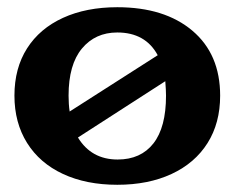

<svg xmlns="http://www.w3.org/2000/svg" viewBox="-20 -502 650 532"><path d="M20 -237Q20 -313 55 -368Q90 -423 154.5 -452.5Q219 -482 305 -482Q436 -482 513 -417Q590 -352 590 -237Q590 -161 555 -105.5Q520 -50 455.5 -20Q391 10 305 10Q219 10 154.5 -20Q90 -50 55 -106Q20 -162 20 -237ZM173 -193 417 -349Q383 -412 305 -412Q244 -412 207 -367.5Q170 -323 170 -237Q170 -213 173 -193ZM306 -60Q370 -60 405 -104.5Q440 -149 440 -237Q440 -251 438 -277L196 -121Q233 -60 306 -60Z"/></svg>

Font: Raigarh
Style: Bold
Weight: 700
Designer: jaikishan Patel
Foundry: MagicType
Version: Version 1.000